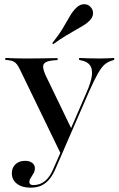

<svg xmlns="http://www.w3.org/2000/svg" viewBox="-20 -687 560 900"><path d="M264.5 33.1 75 -358.1Q66.9 -375 60.1 -384.3Q53.2 -393.5 44 -398.4Q34.7 -403.2 20.2 -404.8L4.8 -406.5V-415.3Q24.2 -414.5 47.6 -413.7Q71 -412.9 97.6 -412.9H100.8H106.5Q137.1 -412.9 163.3 -413.3Q189.5 -413.7 211.7 -414.1Q233.9 -414.5 250 -414.5V-405.6L229.8 -404Q193.5 -400.8 185.1 -386.3Q176.6 -371.8 193.5 -334.7L315.3 -82.3L306.5 -71L384.7 -251.6Q406.5 -300 410.5 -331.9Q414.5 -363.7 402 -381Q389.5 -398.4 360.5 -404L350.8 -406.5V-415.3Q371.8 -414.5 395.6 -413.7Q419.4 -412.9 446.8 -412.9Q468.5 -412.9 484.7 -413.7Q500.8 -414.5 515.3 -415.3V-406.5L505.6 -403.2Q485.5 -397.6 470.6 -384.7Q455.6 -371.8 439.1 -342.7Q422.6 -313.7 398.4 -259.7L271 33.1ZM122.6 192.7Q83.1 192.7 59.3 174.2Q35.5 155.6 35.5 125Q35.5 99.2 52.4 83.1Q69.4 66.9 97.6 66.9Q118.5 66.9 131 76.6Q143.5 86.3 143.5 101.6Q143.5 114.5 137.1 125.8Q130.6 137.1 124.2 146.8Q117.7 156.5 117.7 166.1Q117.7 180.6 136.3 180.6Q167.7 180.6 190.7 161.7Q213.7 142.7 229 106.5L271 11.3L279 15.3L239.5 105.6Q229 130.6 213.7 150.4Q198.4 170.2 176.6 181.5Q154.8 192.7 122.6 192.7ZM229 -479.8 225 -484.7Q256.5 -524.2 275 -555.6Q293.5 -587.1 307.3 -610.9Q321 -634.7 337.9 -650.8Q354.8 -666.9 373.4 -667.3Q391.9 -667.7 404 -654.8Q416.9 -641.9 416.1 -623.4Q415.3 -604.8 398.4 -588.7Q387.1 -577.4 370.6 -567.3Q354 -557.3 333.1 -545.6Q312.1 -533.9 286.3 -518.1Q260.5 -502.4 229 -479.8Z"/></svg>

Font: Playfair 144pt SemiExpanded SemiBold
Style: Regular
Weight: 600
Width: 6
Designer: Claus Eggers Sørensen
Foundry: Claus Eggers Sørensen
Version: Version 2.203